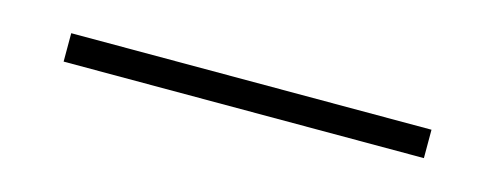

<svg xmlns="http://www.w3.org/2000/svg" viewBox="-20 -88 538 209"><g transform="rotate(15 249.0 16.0)"><path d="M46.5 32V0H452.5V32Z"/></g></svg>

Font: Encode Sans Semi Condensed Thin
Style: Regular
Weight: 250
Width: 4
Designer: Multiple Designers
Foundry: Impallari Type
Version: Version 2.000